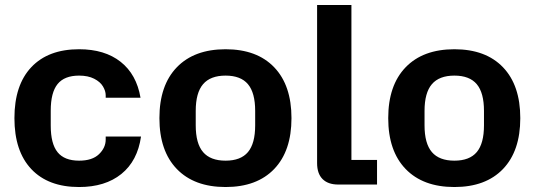

<svg xmlns="http://www.w3.org/2000/svg" viewBox="-20 -742 2150 772"><path d="M38 -267Q38 -400 106 -472Q174 -544 298 -544Q401 -544 465 -493.5Q529 -443 545 -349H405V-359Q405 -376 394 -394.5Q383 -413 358.5 -425.5Q334 -438 298 -438Q239 -438 211.5 -404Q184 -370 184 -297V-237Q184 -164 211.5 -130Q239 -96 298 -96Q351 -96 378 -122Q405 -148 405 -181V-193H547Q533 -95 468 -42.5Q403 10 298 10Q174 10 106 -62Q38 -134 38 -267Z M621 -267Q621 -399 691 -471.5Q761 -544 887 -544Q1013 -544 1082.5 -471.5Q1152 -399 1152 -267Q1152 -135 1082.5 -62.5Q1013 10 887 10Q761 10 691 -62.5Q621 -135 621 -267ZM887 -96Q948 -96 977 -130.5Q1006 -165 1006 -238V-296Q1006 -369 977 -403.5Q948 -438 887 -438Q826 -438 796.5 -403.5Q767 -369 767 -296V-238Q767 -165 796.5 -130.5Q826 -96 887 -96Z M1255 -86V-722H1393V-99H1496V0H1340Q1299 0 1277 -22Q1255 -44 1255 -86Z M1541 -267Q1541 -399 1611 -471.5Q1681 -544 1807 -544Q1933 -544 2002.5 -471.5Q2072 -399 2072 -267Q2072 -135 2002.5 -62.5Q1933 10 1807 10Q1681 10 1611 -62.5Q1541 -135 1541 -267ZM1807 -96Q1868 -96 1897 -130.5Q1926 -165 1926 -238V-296Q1926 -369 1897 -403.5Q1868 -438 1807 -438Q1746 -438 1716.5 -403.5Q1687 -369 1687 -296V-238Q1687 -165 1716.5 -130.5Q1746 -96 1807 -96Z"/></svg>

Font: Mozilla Text BETA
Style: Bold
Weight: 700
Designer: Studio DRAMA
Foundry: Studio DRAMA
Version: Version 0.100